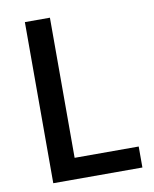

<svg xmlns="http://www.w3.org/2000/svg" viewBox="-81 -776 672 838"><g transform="rotate(-10 254.5 -357.0)"><path d="M87 0H482V-93H198V-714H87Z"/></g></svg>

Font: Noto Sans Thai Medium
Style: Regular
Weight: 500
Designer: Monotype Design Team
Foundry: Monotype Imaging Inc.
Version: Version 1.901